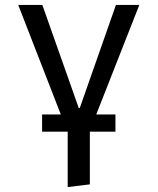

<svg xmlns="http://www.w3.org/2000/svg" viewBox="-20 -547 640 780"><path d="M371 -82H449V-12H345V202L255 213V-12H151V-82H227L54 -527H152L300 -108H304L451 -527H546Z"/></svg>

Font: Wlorlttqgufhjawjgtejqphaquk
Style: Regular
Weight: 400
Monospace: yes
Designer: Carrois Corporate & Edenspiekermann
Foundry: Carrois Corporate GbR & Edenspiekermann AG
Version: Version 2.001